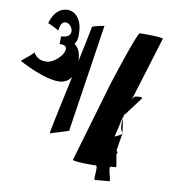

<svg xmlns="http://www.w3.org/2000/svg" viewBox="-49 -692 724 740"><g transform="rotate(5 313.5 -322.0)"><path d="M21 -432C21 -432 118 -366 179 -366C197 -366 212 -374 223 -388C189 -278 154 -164 156 -164C156 -164 248 -182 230 -182L330 -595C328 -595 282 -590 282 -586C282 -584 264 -524 242 -451V-454C244 -483 235 -504 221 -516C232 -528 235 -544 235 -566C237 -612 213 -644 179 -644C130 -644 113 -586 113 -586C117 -586 154 -562 154 -562C156 -562 157 -595 179 -595C206 -595 226 -536 167 -540C167 -546 165 -510 163 -510C225 -510 165 -438 121 -438C77 -438 70 -474 70 -470C70 -464 17 -432 21 -432ZM254 -70C252 -63 338 -56 344 -56C354 -56 338 0 344 0H401C408 0 390 -56 401 -56H421C427 -56 415 -110 421 -110C427 -110 417 -117 419 -124L435 -187C430 -181 413 -176 406 -173L432 -253L558 -564C562 -571 478 -578 468 -578C458 -578 374 -378 371 -370ZM435 -187C436 -188 436 -188 436 -189C422 -204 429 -231 435 -258L432 -253ZM435 -258 496 -326C496 -326 511 -336 474 -334C461 -333 447 -296 435 -258Z"/></g></svg>

Font: Ampere
Style: SuCnd
Weight: 400
Version: Version 1